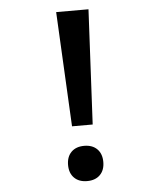

<svg xmlns="http://www.w3.org/2000/svg" viewBox="-54 -805 707 852"><g transform="rotate(-5 300.0 -379.5)"><path d="M228 -759H372L346 -248H254ZM221.5 -78.5Q221.5 -115 242.5 -136Q263.5 -157 300 -157Q336.5 -157 357.5 -136Q378.5 -115 378.5 -78.5Q378.5 -42 357.5 -21Q336.5 0 300 0Q263.5 0 242.5 -21Q221.5 -42 221.5 -78.5Z"/></g></svg>

Font: JuliaMono Latin
Style: Regular
Weight: 400
Monospace: yes
Designer: cormullion
Foundry: corm
Version: Version 0.049; ttfautohint (v1.8.4)